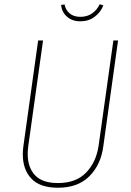

<svg xmlns="http://www.w3.org/2000/svg" viewBox="-20 -871 616 901"><path d="M465 -186Q454 -99 400 -44.5Q346 10 252 10Q168 10 127.5 -32.5Q87 -75 87 -147Q87 -166 90 -187L159 -681H182L113 -188Q110 -167 110 -149Q110 -85 144.5 -48.5Q179 -12 252 -12Q337 -12 384.5 -61.5Q432 -111 443 -189L512 -681H534ZM267 -848 283 -850Q288 -824 307 -808Q326 -792 357 -792Q389 -792 412 -808Q435 -824 448 -851L465 -846Q453 -814 424.5 -792.5Q396 -771 357 -771Q318 -771 293.5 -793.5Q269 -816 267 -848Z"/></svg>

Font: Fira Sans Condensed Thin
Style: Italic
Weight: 250
Width: 3
Italic angle: -8°
Designer: Carrois Corporate & Edenspiekermann AG
Foundry: Carrois Corporate GbR & Edenspiekermann AG
Version: Version 4.203